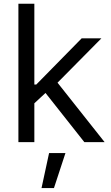

<svg xmlns="http://www.w3.org/2000/svg" viewBox="-20 -747 584 1009"><path d="M160.5 -727.3V-302.6H170.5L409.1 -545.5H512.8L282.3 -312.5L529.8 0H423.3L219.1 -258.5L160.5 -204.2V0H76.7V-727.3ZM198.2 241.5 237.9 57.5H323.9L263.5 241.5Z"/></svg>

Font: Inter P
Style: Regular
Weight: 400
Designer: Rasmus Andersson
Foundry: rsms
Version: Version 3.018;git-588b23468